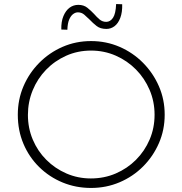

<svg xmlns="http://www.w3.org/2000/svg" viewBox="-20 -921 902 949"><path d="M68 -354Q68 -429 96 -494.5Q124 -560 174 -610.5Q224 -661 289.5 -689.5Q355 -718 430 -718Q505 -718 571 -689.5Q637 -661 687 -610.5Q737 -560 765.5 -494.5Q794 -429 794 -354Q794 -279 765.5 -213.5Q737 -148 687 -98Q637 -48 571 -20Q505 8 430 8Q355 8 289.5 -19Q224 -46 174 -95Q124 -144 96 -210Q68 -276 68 -354ZM118 -353Q118 -288 142 -231Q166 -174 209 -131Q252 -88 308.5 -63.5Q365 -39 429 -39Q495 -39 552 -63.5Q609 -88 652 -131Q695 -174 719.5 -231Q744 -288 744 -354Q744 -419 719.5 -476.5Q695 -534 652 -577.5Q609 -621 552 -646Q495 -671 430 -671Q364 -671 307 -645.5Q250 -620 207.5 -576Q165 -532 141.5 -474.5Q118 -417 118 -353ZM506 -778Q476 -778 457.5 -792.5Q439 -807 423 -824Q410 -837 396.5 -848.5Q383 -860 365 -860Q353 -860 341.5 -851.5Q330 -843 322 -824.5Q314 -806 313 -774L283 -775Q282 -814 293.5 -841.5Q305 -869 324 -883Q343 -897 367 -897Q394 -897 412 -882.5Q430 -868 445 -852Q458 -837 472 -825Q486 -813 505 -813Q525 -813 538.5 -833Q552 -853 554 -901L584 -900Q585 -860 574.5 -832.5Q564 -805 546 -791.5Q528 -778 506 -778Z"/></svg>

Font: Josefin Sans Thin Light
Style: Regular
Weight: 300
Version: Version 2.000